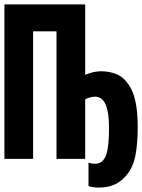

<svg xmlns="http://www.w3.org/2000/svg" viewBox="-20 -720 644 870"><path d="M366 0H236V-578H130V0H0V-700H366V-381Q377 -386 397 -391.5Q417 -397 440 -397Q474 -397 506.5 -384.5Q539 -372 564 -335Q584 -306 594 -259.5Q604 -213 604 -144Q604 -73 594.5 -20Q585 33 557 69Q535 98 504 114Q473 130 427 130Q416 130 402.5 128Q389 126 381 123V17Q394 22 413 22Q428 22 441 12Q454 2 461 -18Q468 -38 471 -69.5Q474 -101 474 -139Q474 -217 456 -252Q447 -269 435 -275.5Q423 -282 412 -282Q398 -282 386 -278Q374 -274 366 -270Z"/></svg>

Font: PT Mono
Style: Bold
Weight: 700
Monospace: yes
Designer: A.Korolkova, I.Chaeva
Foundry: ParaType Ltd
Version: Version 1.000 OFL